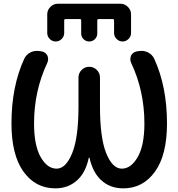

<svg xmlns="http://www.w3.org/2000/svg" viewBox="-20 -1030 964 1038"><path d="M334 -926.8Q327.1 -926.8 327.1 -919.9V-851.6Q327.1 -833 313.5 -819.3Q299.8 -805.7 281.2 -805.7Q262.7 -805.7 249 -819.3Q235.4 -833 235.4 -851.6V-952.1Q235.4 -975.6 252.4 -992.7Q269.5 -1009.8 293 -1009.8H630.9Q654.3 -1009.8 671.4 -992.7Q688.5 -975.6 688.5 -952.1V-851.6Q688.5 -833 674.8 -819.3Q661.1 -805.7 642.6 -805.7Q624 -805.7 610.4 -819.3Q596.7 -833 596.7 -851.6V-919.9Q596.7 -926.8 589.8 -926.8H513.7Q505.9 -926.8 505.9 -919.9V-849.6Q505.9 -831.1 493.2 -818.4Q480.5 -805.7 462.4 -805.7Q444.3 -805.7 431.6 -818.4Q418.9 -831.1 418.9 -849.6V-919.9Q418.9 -926.8 412.1 -926.8ZM463.9 -176.8Q462.9 -177.7 461.9 -177.7Q460.9 -177.7 460 -176.8Q443.4 -98.6 399.4 -57.6Q350.6 -11.7 279.3 -11.7Q171.9 -11.7 106.9 -102.1Q42 -192.4 42 -362.3Q42 -562.5 111.3 -712.9Q122.1 -735.4 145.5 -747.1Q162.1 -754.9 179.7 -754.9Q187.5 -754.9 194.3 -753.9L206.1 -752Q226.6 -748 236.3 -729.5Q240.2 -719.7 240.2 -710.4Q240.2 -701.2 236.3 -691.4Q164.1 -539.1 164.1 -362.3Q164.1 -244.1 199.7 -181.2Q235.4 -118.2 286.1 -118.2Q335.9 -118.2 370.1 -201.7Q404.3 -285.2 404.3 -454.1V-611.3Q404.3 -634.8 421.4 -651.9Q438.5 -668.9 461.9 -668.9H462.9Q486.3 -668.9 503.4 -651.9Q520.5 -634.8 520.5 -611.3V-454.1Q520.5 -285.2 554.2 -201.7Q587.9 -118.2 638.7 -118.2Q688.5 -118.2 724.6 -181.2Q760.7 -244.1 760.7 -362.3Q760.7 -539.1 688.5 -691.4Q684.6 -701.2 684.6 -710.4Q684.6 -719.7 688.5 -729.5Q698.2 -748 718.8 -752L730.5 -753.9Q737.3 -754.9 745.1 -754.9Q762.7 -754.9 779.3 -747.1Q802.7 -735.4 813.5 -712.9Q882.8 -562.5 882.8 -362.3Q882.8 -192.4 817.9 -102.1Q752.9 -11.7 646.5 -11.7Q573.2 -11.7 525.4 -57.6Q481.4 -98.6 463.9 -176.8Z"/></svg>

Font: Gen Jyuu Gothic Medium
Style: Regular
Weight: 500
Designer: [Source Han Sans]
Ryoko NISHIZUKA  (kana & ideographs); Paul D. Hunt (Latin, Greek & Cyrillic); Wenlong ZHANG  (bopomofo
Version: Version 1.002.20150607